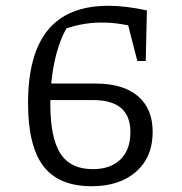

<svg xmlns="http://www.w3.org/2000/svg" viewBox="-20 -636 631 664"><path d="M297 8Q183 8 130 -61.5Q77 -131 77 -279Q77 -449 146 -532.5Q215 -616 355 -616Q385 -616 418 -612Q451 -608 488 -600L470 -535Q404 -558 330 -558Q292 -558 254 -550Q216 -542 180 -526L214 -545Q185 -497 169.5 -427Q154 -357 154 -277Q154 -159 189 -105Q224 -51 301 -51Q362 -51 396.5 -84.5Q431 -118 431 -179Q431 -235 398.5 -262.5Q366 -290 301 -290H110V-347H311Q406 -347 457 -303.5Q508 -260 508 -180Q508 -93 451 -42.5Q394 8 297 8ZM455 -425 410 -600H488L484 -425Z"/></svg>

Font: Piazzolla Thin
Style: Regular
Weight: 400
Version: Version 2.001